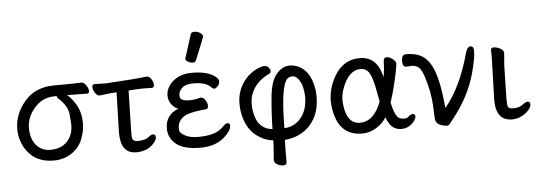

<svg xmlns="http://www.w3.org/2000/svg" viewBox="-57 -945 3675 1314"><g transform="rotate(-5 1780.5 -288.0)"><path d="M355 -76Q419 -121 419 -210Q419 -221 414 -280Q409 -339 349 -393Q337 -403 336 -414H327Q234 -414 179 -345Q128 -284 128 -211Q128 -134 170 -89Q206 -51 262 -51Q318 -51 355 -76ZM278 24Q144 24 82 -83Q48 -143 48 -213Q48 -314 121.5 -401Q195 -488 326 -488Q462 -488 513 -491Q531 -491 545.5 -468Q560 -445 560 -431Q560 -412 544 -412Q477 -414 407 -414Q430 -399 461 -352Q499 -294 499 -214Q499 -159 477 -103.5Q455 -48 402 -12Q349 24 278 24Z M846 17Q739 17 739 -127L747 -404Q696 -401 669 -397Q642 -393 630 -392Q613 -392 599 -413.5Q585 -435 585 -454Q585 -473 602 -473L679 -471Q879 -483 963 -493Q980 -493 993 -471.5Q1006 -450 1006 -433Q1006 -413 989 -413L924 -414Q902 -414 830 -409L823 -118L824 -86Q827 -62 856 -59Q917 -59 940 -81Q958 -95 970 -95Q988 -95 988 -74Q988 -58 970 -36Q925 17 846 17Z M1286 24Q1178 24 1125 -15Q1068 -58 1068 -127Q1068 -220 1159 -256Q1139 -259 1115.5 -286Q1092 -313 1092 -352Q1092 -384 1112 -416Q1132 -448 1172.5 -470Q1213 -492 1272 -492Q1378 -492 1430 -452Q1453 -434 1453 -419Q1453 -398 1439 -384Q1425 -370 1417 -370Q1407 -370 1392 -385Q1358 -419 1276 -419Q1220 -419 1197 -395.5Q1174 -372 1174 -350Q1174 -348 1174.5 -335.5Q1175 -323 1190.5 -314.5Q1206 -306 1242 -306Q1278 -306 1317 -318Q1335 -318 1348.5 -297Q1362 -276 1362 -257Q1362 -236 1345 -235Q1255 -226 1219.5 -213Q1184 -200 1167 -176Q1150 -152 1150 -125Q1150 -122 1150.5 -106.5Q1151 -91 1185 -71Q1219 -51 1277 -51Q1336 -51 1379 -63Q1422 -75 1457 -111Q1471 -127 1485 -127Q1501 -127 1501 -109Q1501 -75 1455 -34Q1393 24 1286 24ZM1285 -561Q1269 -561 1252.5 -570Q1236 -579 1236 -590Q1236 -598 1238 -600L1287 -754Q1291 -770 1314 -770Q1333 -770 1351.5 -759Q1370 -748 1370 -732Q1370 -728 1307 -574Q1302 -561 1285 -561Z M1870 -59Q1926 -62 1967 -98Q2030 -155 2030 -263Q2030 -285 2023 -321Q2016 -357 1996.5 -382.5Q1977 -408 1956 -408Q1923 -408 1907 -378Q1871 -304 1870 -59ZM1840 194Q1821 194 1800.5 183.5Q1780 173 1778 153Q1787 55 1787 17Q1741 13 1699 -12Q1606 -64 1583 -192Q1578 -223 1578 -252Q1578 -335 1623 -399Q1673 -469 1750 -492Q1760 -495 1769 -495Q1791 -495 1803 -476Q1810 -466 1810 -457Q1810 -445 1798 -439Q1705 -395 1673 -312Q1661 -282 1661 -242Q1661 -222 1664 -200Q1682 -70 1788 -60Q1790 -169 1800.5 -278.5Q1811 -388 1851.5 -435.5Q1892 -483 1941 -483Q2015 -483 2063 -419Q2094 -376 2105 -303Q2108 -279 2108 -255Q2108 -110 2011 -33Q1951 14 1866 21Q1864 69 1864 174Q1864 194 1840 194Z M2389 -51Q2485 -51 2535 -184L2525 -236Q2509 -333 2488 -375Q2467 -417 2424 -417Q2359 -417 2317 -340Q2282 -275 2282 -212Q2282 -199 2284 -186Q2299 -51 2389 -51ZM2397 24Q2228 24 2204 -183Q2202 -198 2202 -213Q2202 -303 2248 -383Q2310 -492 2424 -492Q2545 -492 2576 -348Q2585 -391 2587 -458Q2588 -482 2610 -482Q2627 -482 2648.5 -466Q2670 -450 2672 -432Q2665 -380 2646.5 -303Q2628 -226 2609 -170Q2629 -78 2657 -61Q2672 -53 2695 -53Q2711 -53 2725.5 -66Q2740 -79 2753 -79Q2770 -79 2770 -61Q2770 -49 2757.5 -31Q2745 -13 2722 1.5Q2699 16 2666 16Q2595 16 2565 -73Q2539 -31 2493.5 -3.5Q2448 24 2397 24Z M2979 21Q2966 21 2944 14Q2906 3 2901 -31Q2899 -51 2898.5 -87Q2898 -123 2892.5 -171.5Q2887 -220 2873 -274Q2859 -328 2845 -359Q2831 -390 2812.5 -399Q2794 -408 2777 -408Q2758 -408 2736 -406Q2712 -406 2712 -447Q2712 -491 2743 -491Q2837 -491 2883 -440Q2949 -374 2973 -160L2979 -101Q3089 -231 3152 -461Q3164 -506 3187 -506Q3209 -506 3209 -473Q3209 -420 3181 -319Q3136 -160 3027 -25Q3009 -3 3001 9Q2993 21 2979 21Z M3428 17Q3317 17 3317 -126L3321 -254Q3326 -397 3326 -429L3325 -470Q3327 -485 3344 -485Q3356 -485 3372 -480Q3410 -466 3412 -445L3413 -442L3406 -353L3401 -122Q3401 -104 3403 -85Q3405 -66 3417.5 -62Q3430 -58 3444 -58Q3486 -58 3513 -81Q3531 -95 3543 -95Q3561 -95 3561 -74Q3561 -58 3542.5 -36Q3524 -14 3493 1.5Q3462 17 3428 17Z"/></g></svg>

Font: LXGW WenKai Lite Medium
Style: Regular
Weight: 500
Designer: LXGW / Fontworks Inc.
Foundry: LXGW / Fontworks Inc.
Version: Version 1.511; March 25, 2025